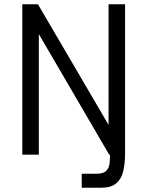

<svg xmlns="http://www.w3.org/2000/svg" viewBox="-20 -720 687 895"><path d="M563 -45V-6Q563 42 554.5 78Q546 114 522 134.5Q498 155 453 155H361V90H427Q461 90 474.5 77Q488 64 490.5 43Q493 22 493 -3V-57ZM84 1V-700H157L486 -138V-700H563V1H489L161 -561V1Z"/></svg>

Font: Haskoy
Style: Regular
Weight: 400
Designer: Ertekin Erdin
Foundry: Ertekin Erdin
Version: Version 1.500